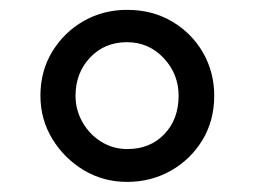

<svg xmlns="http://www.w3.org/2000/svg" viewBox="-20 -822 504 380"><path d="M231.5 -462Q184.5 -462 145.8 -485.2Q107 -508.5 83.5 -547.2Q60 -586 60 -632.5Q60 -681.5 83.5 -720Q107 -758.5 145.8 -780.5Q184.5 -802.5 231.5 -802.5Q281.5 -802.5 320.5 -779.5Q359.5 -756.5 381.8 -717.8Q404 -679 404 -632.5Q404 -583.5 380.8 -545Q357.5 -506.5 318.2 -484.2Q279 -462 231.5 -462ZM232 -527Q277 -527 305.2 -556.5Q333.5 -586 333.5 -632.5Q333.5 -675.5 304 -707Q274.5 -738.5 231 -738.5Q187 -738.5 158.2 -708Q129.5 -677.5 129.5 -632.5Q129.5 -604 143.5 -579.8Q157.5 -555.5 180.8 -541.2Q204 -527 232 -527Z"/></svg>

Font: Merriweather 24pt Medium
Style: Regular
Weight: 500
Designer: Eben Sorkin
Foundry: Eben Sorkin
Version: Version 2.100